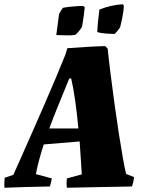

<svg xmlns="http://www.w3.org/2000/svg" viewBox="-31 -877 689 904"><path d="M-10 7Q-11 -5 -10.5 -16.5Q-10 -28 -9 -40L32 -54Q44 -81 67 -132.5Q90 -184 118.5 -249Q147 -314 177 -382.5Q207 -451 233 -513Q259 -575 277 -620L286 -650Q328 -653 375 -656Q422 -659 464 -660L476 -648Q481 -598 489.5 -530Q498 -462 508 -389Q518 -316 528.5 -248.5Q539 -181 548 -130.5Q557 -80 563 -58L600 -43Q599 -31 596.5 -20Q594 -9 590 1Q507 3 431 4Q355 5 284 7Q281 -14 284 -37L354 -56Q352 -88 349.5 -128Q347 -168 344 -211L175 -197Q163 -160 153.5 -125Q144 -90 138 -57L213 -37Q211 -27 209 -17.5Q207 -8 204 1Q146 2 91 3.5Q36 5 -10 7ZM295 -507Q271 -448 246.5 -388.5Q222 -329 201 -272H338Q332 -340 323 -403Q314 -466 304 -508ZM427 -726Q428 -752 431 -780Q434 -808 437 -832Q493 -854 547 -857L552 -851Q551 -821 544 -789.5Q537 -758 535 -750Q534 -747 528 -739Q522 -731 515.5 -724Q509 -717 507 -717Q495 -717 468.5 -719Q442 -721 427 -726ZM234 -712 247 -810Q254 -826 265 -840Q276 -843 307 -846Q338 -849 361 -849L368 -843Q367 -832 364.5 -812Q362 -792 359 -773.5Q356 -755 355 -750Q351 -743 341 -731Q331 -719 324 -713Q309 -710 285 -710.5Q261 -711 234 -712Z"/></svg>

Font: Labrada ExtraBold
Style: Italic
Weight: 800
Italic angle: -7°
Designer: Mercedes Jáuregui
Foundry: Omnibus-Type Team
Version: Version 1.000; ttfautohint (v1.8.4.7-5d5b)